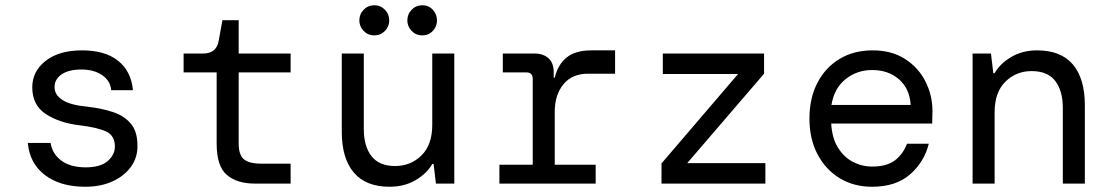

<svg xmlns="http://www.w3.org/2000/svg" viewBox="-20 -700 4240 732"><path d="M305 12Q210 12 151.5 -32.5Q93 -77 86 -155H173Q179 -114 213.5 -88Q248 -62 307 -62Q363 -62 390.5 -86Q418 -110 418 -141Q418 -183 385 -198.5Q352 -214 286 -222Q207 -231 155 -265Q103 -299 103 -367Q103 -428 154 -468Q205 -508 293 -508Q380 -508 430 -468.5Q480 -429 487 -356H404Q401 -392 369.5 -413.5Q338 -435 291 -435Q242 -435 215 -416.5Q188 -398 188 -368Q188 -338 218.5 -318.5Q249 -299 315 -293Q367 -287 410 -273Q453 -259 478.5 -229Q504 -199 504 -145Q505 -100 479.5 -64.5Q454 -29 409 -8.5Q364 12 305 12Z M952 0Q884 0 845 -33Q806 -66 806 -152V-424H680V-496H755Q806 -496 814 -546L828 -623H890V-496H1088V-424H890V-152Q890 -110 909.5 -93Q929 -76 977 -76H1088V0Z M1465 12Q1375 12 1329 -42Q1283 -96 1283 -198V-496H1367V-208Q1367 -142 1396.5 -104.5Q1426 -67 1486 -67Q1546 -67 1587 -107.5Q1628 -148 1628 -224V-496H1712V0H1642L1633 -75H1628Q1608 -39 1565 -13.5Q1522 12 1465 12ZM1590 -565Q1566 -565 1549.5 -582Q1533 -599 1533 -622Q1533 -646 1549.5 -663Q1566 -680 1590 -680Q1614 -680 1630 -663Q1646 -646 1646 -622Q1646 -599 1630 -582Q1614 -565 1590 -565ZM1407 -565Q1383 -565 1366.5 -582Q1350 -599 1350 -622Q1350 -646 1366.5 -663Q1383 -680 1407 -680Q1431 -680 1447.5 -663Q1464 -646 1464 -622Q1464 -599 1447.5 -582Q1431 -565 1407 -565Z M1884 0V-72H2011V-399Q2011 -424 1987 -424H1897V-496H2018Q2051 -496 2071 -478Q2091 -460 2091 -425V-404H2095Q2107 -454 2140.5 -481Q2174 -508 2234 -508H2325V-419H2222Q2161 -419 2128 -378.5Q2095 -338 2095 -275V-72H2251V0Z M2502 0V-77L2794 -418H2507V-496H2893V-419L2600 -78H2898V0Z M3305 12Q3235 12 3181.5 -20.5Q3128 -53 3097 -111.5Q3066 -170 3066 -248Q3066 -326 3096.5 -384.5Q3127 -443 3181 -475.5Q3235 -508 3307 -508Q3379 -508 3430 -475.5Q3481 -443 3508 -390Q3535 -337 3535 -276Q3535 -265 3534.5 -254Q3534 -243 3534 -229H3149Q3152 -174 3174.5 -137.5Q3197 -101 3231.5 -83Q3266 -65 3305 -65Q3360 -65 3391 -88Q3422 -111 3438 -152H3521Q3504 -83 3450 -35.5Q3396 12 3305 12ZM3305 -433Q3247 -433 3203.5 -398Q3160 -363 3150 -300H3452Q3448 -362 3407.5 -397.5Q3367 -433 3305 -433Z M3688 0V-496H3758L3767 -421H3772Q3792 -457 3835 -482.5Q3878 -508 3934 -508Q4025 -508 4070.5 -454Q4116 -400 4116 -298V0H4032V-288Q4032 -354 4003 -391.5Q3974 -429 3913 -429Q3854 -429 3813 -388.5Q3772 -348 3772 -272V0Z"/></svg>

Font: DM Mono
Style: Regular
Weight: 400
Designer: Colophon Foundry
Foundry: Colophon Foundry
Version: Version 1.000; ttfautohint (v1.8.2.53-6de2)